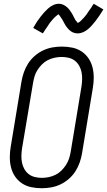

<svg xmlns="http://www.w3.org/2000/svg" viewBox="-20 -990 568 1018"><path d="M202 8Q173 8 146 2.5Q119 -3 97 -17.5Q75 -32 60 -54Q45 -76 38.5 -102Q32 -128 32 -156Q32 -184 37 -213L94 -558Q98 -582 106.5 -606.5Q115 -631 129 -653Q143 -675 163.5 -693Q184 -711 208 -722.5Q232 -734 257.5 -738.5Q283 -743 307 -743Q336 -743 363 -737.5Q390 -732 412 -717.5Q434 -703 449 -681Q464 -659 470.5 -633Q477 -607 477 -579Q477 -551 472 -522L415 -177Q411 -153 402.5 -128.5Q394 -104 380 -82Q366 -60 345.5 -42Q325 -24 301 -12.5Q277 -1 251.5 3.5Q226 8 202 8ZM202 -47Q220 -47 239 -51Q258 -55 275 -63.5Q292 -72 306 -86Q320 -100 330.5 -116.5Q341 -133 346.5 -150.5Q352 -168 355 -186L412 -531Q415 -551 415.5 -570Q416 -589 412.5 -607Q409 -625 400 -641Q391 -657 377 -668Q363 -679 344.5 -683.5Q326 -688 307 -688Q289 -688 270 -684Q251 -680 234 -671.5Q217 -663 203 -649Q189 -635 178.5 -618.5Q168 -602 163 -584.5Q158 -567 155 -549L97 -204Q94 -184 93.5 -165Q93 -146 96.5 -128Q100 -110 109 -94Q118 -78 132 -67Q146 -56 164.5 -51.5Q183 -47 202 -47ZM392 -813Q382 -813 372.5 -816Q363 -819 355.5 -824.5Q348 -830 341.5 -837Q335 -844 329.5 -852Q324 -860 320.5 -867.5Q317 -875 311.5 -884.5Q306 -894 300.5 -901Q295 -908 291 -914Q289 -914 286 -911.5Q283 -909 279.5 -906.5Q276 -904 272.5 -900.5Q269 -897 267 -895Q265 -893 262.5 -890.5Q260 -888 258 -885.5Q256 -883 254 -880.5Q252 -878 249.5 -875Q247 -872 244.5 -869Q242 -866 240 -862.5Q238 -859 235.5 -855.5Q233 -852 230.5 -848Q228 -844 225 -840Q222 -836 219 -831.5Q216 -827 213.5 -822.5Q211 -818 207 -813L156 -842Q166 -860 176 -875Q186 -890 196 -902.5Q206 -915 214.5 -924.5Q223 -934 235 -945Q247 -956 262 -963Q277 -970 292 -970Q299 -970 305 -968.5Q311 -967 316.5 -964.5Q322 -962 327.5 -958Q333 -954 337.5 -950Q342 -946 346 -941Q350 -936 353.5 -930.5Q357 -925 360.5 -920Q364 -915 366.5 -909.5Q369 -904 372.5 -897.5Q376 -891 379 -885.5Q382 -880 386 -876.5Q390 -873 392 -868Q394 -869 397.5 -871Q401 -873 404 -875.5Q407 -878 411 -882Q415 -886 416.5 -888Q418 -890 420.5 -892Q423 -894 425 -896.5Q427 -899 429 -901.5Q431 -904 433.5 -907Q436 -910 438.5 -913Q441 -916 443 -919.5Q445 -923 447.5 -926.5Q450 -930 452.5 -934Q455 -938 458.5 -942Q462 -946 464.5 -950.5Q467 -955 470 -960Q473 -965 477 -970L528 -940Q517 -922 507 -907Q497 -892 487.5 -880Q478 -868 469.5 -858Q461 -848 448.5 -837Q436 -826 421.5 -819.5Q407 -813 392 -813Z"/></svg>

Font: Iosevka Curly Light
Style: Italic
Weight: 300
Italic angle: -9°
Monospace: yes
Designer: Belleve Invis
Foundry: Belleve Invis
Version: Version 22.1.2; ttfautohint (v1.8.4)